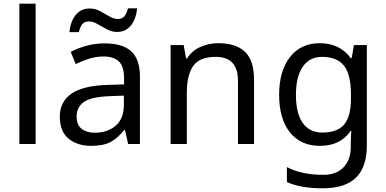

<svg xmlns="http://www.w3.org/2000/svg" viewBox="-20 -780 2092 1040"><path d="M173 0H85V-760H173Z M546 -545Q644 -545 691 -502Q738 -459 738 -365V0H674L657 -76H653Q618 -32 579.5 -11Q541 10 473 10Q400 10 352 -28.5Q304 -67 304 -149Q304 -229 367 -272.5Q430 -316 561 -320L652 -323V-355Q652 -422 623 -448Q594 -474 541 -474Q499 -474 461 -461.5Q423 -449 390 -433L363 -499Q398 -518 446 -531.5Q494 -545 546 -545ZM572 -259Q472 -255 433.5 -227Q395 -199 395 -148Q395 -103 422.5 -82Q450 -61 493 -61Q561 -61 606 -98.5Q651 -136 651 -214V-262ZM356 -606Q362 -665 390.5 -699.5Q419 -734 466 -734Q496 -734 522.5 -719.5Q549 -705 573 -691Q597 -677 618 -677Q641 -677 653.5 -691.5Q666 -706 673 -735H723Q717 -677 689 -642Q661 -607 614 -607Q586 -607 559.5 -621Q533 -635 508.5 -649.5Q484 -664 462 -664Q438 -664 426 -649.5Q414 -635 407 -606Z M1162 -546Q1258 -546 1307 -499.5Q1356 -453 1356 -349V0H1269V-343Q1269 -472 1149 -472Q1060 -472 1026 -422Q992 -372 992 -278V0H904V-536H975L988 -463H993Q1019 -505 1065 -525.5Q1111 -546 1162 -546Z M1712 -546Q1765 -546 1807.5 -526Q1850 -506 1880 -465H1885L1897 -536H1967V9Q1967 124 1908.5 182Q1850 240 1727 240Q1609 240 1534 206V125Q1613 167 1732 167Q1801 167 1840.5 126.5Q1880 86 1880 16V-5Q1880 -17 1881 -39.5Q1882 -62 1883 -71H1879Q1825 10 1713 10Q1609 10 1550.5 -63Q1492 -136 1492 -267Q1492 -395 1550.5 -470.5Q1609 -546 1712 -546ZM1724 -472Q1657 -472 1620 -418.5Q1583 -365 1583 -266Q1583 -167 1619.5 -114.5Q1656 -62 1726 -62Q1807 -62 1844 -105.5Q1881 -149 1881 -246V-267Q1881 -377 1843 -424.5Q1805 -472 1724 -472Z"/></svg>

Font: Noto Sans Old Italic
Style: Regular
Weight: 400
Designer: Monotype Design Team
Foundry: Monotype Imaging Inc.
Version: Version 2.003; ttfautohint (v1.8.4.7-5d5b)